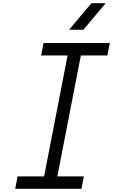

<svg xmlns="http://www.w3.org/2000/svg" viewBox="-20 -1187 711 1207"><path d="M414.1 -1000 554.7 -1166.7H644.5L503.9 -1000ZM670.6 -916.7 654.9 -838.5H488.3L340.5 -78.1H507.2L492.2 0H75.5L90.5 -78.1H257.2L404.9 -838.5H238.3L253.9 -916.7Z"/></svg>

Font: TypoPRO Monoid
Style: Italic
Weight: 400
Width: 4
Italic angle: -11°
Monospace: yes
Version: Version 0.61